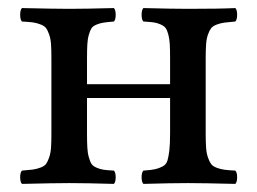

<svg xmlns="http://www.w3.org/2000/svg" viewBox="-20 -452 634 474"><path d="M34.2 2Q29.8 -2.4 29.8 -14.4Q29.8 -26.4 34.2 -30.8Q51.8 -32.2 61 -33.4Q70.3 -34.7 80.1 -38.3Q89.8 -42 93.8 -47.4Q97.7 -52.7 101.3 -63.2Q105 -73.7 106 -87.6Q106.9 -101.6 106.9 -123V-307.1Q106.9 -328.6 106 -342.5Q105 -356.4 101.3 -366.9Q97.7 -377.4 93.5 -382.8Q89.4 -388.2 79.8 -391.8Q70.3 -395.5 61 -396.7Q51.8 -397.9 34.2 -398.9Q29.8 -403.3 29.8 -415.5Q29.8 -427.7 34.2 -432.1Q116.2 -430.2 150.9 -430.2Q190.9 -430.2 261.2 -432.1Q265.6 -427.7 265.6 -415.5Q265.6 -403.3 261.2 -398.9Q244.6 -397.5 236.1 -396.2Q227.5 -395 218.5 -391.4Q209.5 -387.7 206.1 -382.6Q202.6 -377.4 199.5 -366.7Q196.3 -356 195.6 -342.5Q194.8 -329.1 194.8 -307.1V-244.1H399.9V-307.1Q399.9 -329.1 399.2 -342.5Q398.4 -356 395.5 -366.9Q392.6 -377.9 388.9 -382.8Q385.3 -387.7 376.7 -391.6Q368.2 -395.5 359.4 -396.7Q350.6 -397.9 334 -398.9Q329.6 -403.3 329.6 -415.5Q329.6 -427.7 334 -432.1Q406.2 -430.2 443.8 -430.2Q524.9 -430.2 561 -432.1Q565.4 -427.7 565.4 -415.5Q565.4 -403.3 561 -398.9Q543.5 -397.5 534.2 -396.2Q524.9 -395 515.1 -391.4Q505.4 -387.7 501.2 -382.3Q497.1 -377 493.4 -366.7Q489.7 -356.4 488.8 -342.5Q487.8 -328.6 487.8 -307.1V-123Q487.8 -101.6 488.8 -87.6Q489.7 -73.7 493.4 -63.2Q497.1 -52.7 501.2 -47.1Q505.4 -41.5 515.1 -37.8Q524.9 -34.2 534.2 -33Q543.5 -31.7 561 -30.8Q565.4 -26.4 565.4 -14.4Q565.4 -2.4 561 2Q481 0 443.8 0Q402.3 0 334 2Q329.6 -2.4 329.6 -14.4Q329.6 -26.4 334 -30.8Q354 -32.2 363.5 -34.4Q373 -36.6 381.8 -41.3Q390.6 -45.9 393.6 -56.4Q396.5 -66.9 398.2 -81.8Q399.9 -96.7 399.9 -123V-210H194.8V-123Q194.8 -101.1 195.6 -87.6Q196.3 -74.2 199.5 -63.2Q202.6 -52.2 206.1 -47.1Q209.5 -42 218.3 -38.1Q227.1 -34.2 235.8 -33Q244.6 -31.7 261.2 -30.8Q265.6 -26.4 265.6 -14.4Q265.6 -2.4 261.2 2Q192.9 0 150.9 0Q116.2 0 34.2 2Z"/></svg>

Font: Common Serif News
Style: Regular
Weight: 450
Designer: Philipp H. Poll, Khaled Hosny
Foundry: Stefan Peev, Context Ltd.
Version: Version 1.026